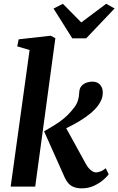

<svg xmlns="http://www.w3.org/2000/svg" viewBox="-20 -1006 638 1035"><path d="M37.5 0 139.5 -736.4 72.9 -756 80.6 -794 253.4 -813.5 278.4 -800.1 169.8 0ZM421 9.3Q396.6 9.3 378.9 2.5Q361.2 -4.3 349.4 -17.1Q337.6 -29.9 329.7 -47.3L217.8 -298Q245.3 -314.7 272 -330.4Q298.8 -346.2 325.9 -368.7Q353 -391.2 380.5 -427.1Q394.6 -445.9 400.5 -465.7Q406.3 -485.4 407 -506.3Q407.7 -529.3 419.2 -542.3Q430.7 -555.3 447 -560.7Q463.3 -566 477.7 -566Q504.5 -566 519.1 -549.5Q533.7 -532.9 533.9 -509.9Q534.5 -487.7 526.9 -469.3Q519.2 -451 508.2 -436.4Q490.8 -413.4 464.9 -392.6Q439.1 -371.8 410.3 -354.3Q381.5 -336.9 354.3 -323.3Q327.2 -309.7 306.2 -300.4L319.8 -346L443.4 -121.3Q455.7 -99.7 470.4 -88.1Q485.1 -76.6 497.2 -76.6Q506.5 -76.6 521.1 -81.6Q535.6 -86.7 549.8 -98.9L566.1 -66.6Q557.5 -54.3 536.7 -36.3Q516 -18.3 486.4 -4.5Q456.9 9.3 421 9.3ZM369.6 -799.4 268.7 -959.8 318.8 -985.6Q343.8 -960.4 368.6 -935.3Q393.4 -910.3 418.1 -885.1Q451.7 -910.3 485.2 -935.3Q518.6 -960.4 552.3 -985.6L597.8 -960.5L444.6 -799.4Z"/></svg>

Font: Merriweather 7pt Light
Style: Italic
Weight: 300
Italic angle: -7.8°
Designer: Eben Sorkin
Foundry: Eben Sorkin
Version: Version 2.200;gftools[0.9.31]